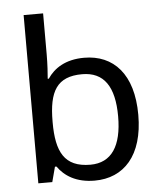

<svg xmlns="http://www.w3.org/2000/svg" viewBox="-54 -807 723 864"><g transform="rotate(-5 307.5 -375.0)"><path d="M173 -575V-760H85V0H148L166 -68H173C203 -25 255 10 339 10C471 10 560 -84 560 -268C560 -452 472 -545 339 -545C255 -545 203 -510 173 -465H168C170 -487 173 -530 173 -575ZM324 -472C422 -472 469 -404 469 -269C469 -136 422 -63 326 -63C208 -63 173 -135 173 -267V-271C173 -408 210 -472 324 -472Z"/></g></svg>

Font: Noto Sans Arabic
Style: Regular
Weight: 400
Designer: Monotype Design Team, Nadine Chahine, Nizar Qandah and Khaled Hosny
Foundry: Monotype Imaging Inc.
Version: Version 2.012